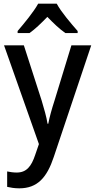

<svg xmlns="http://www.w3.org/2000/svg" viewBox="-20 -786 518 1046"><path d="M289 -766H188C164 -722 112 -659 76 -617V-606H141C172 -628 204 -659 238 -694C272 -659 304 -628 336 -606H403V-617C367 -658 313 -721 289 -766ZM2 -539 192 -1 172 57C151 121 124 154 71 154C52 154 33 151 19 148V232C37 236 58 240 85 240C185 240 236 180 273 69L477 -539H369L277 -238C262 -192 249 -145 243 -112H239C233 -151 220 -194 207 -238L110 -539Z"/></svg>

Font: Noto Sans Devanagari SemiCondensed Medium
Style: Regular
Weight: 500
Width: 4
Designer: Jelle Bosma - Monotype Design Team
Foundry: Monotype Imaging Inc.
Version: Version 2.004